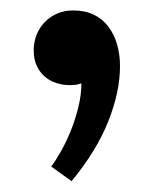

<svg xmlns="http://www.w3.org/2000/svg" viewBox="-20 -157 290 364"><path d="M207.5 -31.7Q207.5 17.1 185.3 73Q163.1 128.9 115.7 186.5L77.1 158.7Q85 148.4 95 130.9Q105 113.3 113.8 91.8Q122.6 70.3 128.4 46.6Q134.3 22.9 134.3 1Q127 3.4 122.6 3.9Q118.2 4.4 112.8 4.4Q99.6 4.4 87.2 0.5Q74.7 -3.4 65.2 -11.5Q55.7 -19.5 49.8 -32Q43.9 -44.4 43.9 -62Q43.9 -77.1 49.3 -90.8Q54.7 -104.5 64.5 -114.7Q74.2 -125 87.9 -131.1Q101.6 -137.2 118.7 -137.2Q141.1 -137.2 157.7 -129.2Q174.3 -121.1 185.3 -106.7Q196.3 -92.3 201.9 -73Q207.5 -53.7 207.5 -31.7Z"/></svg>

Font: DimaFred
Style: Bold
Weight: 800
Designer: R.Balvardi
Foundry: R.Balvardi (r.balvardi@gmail.com)
Version: Version 1.00;August 2, 2018;FontCreator 11.5.0.2427 64-bit